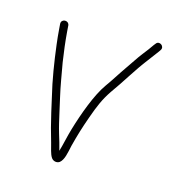

<svg xmlns="http://www.w3.org/2000/svg" viewBox="-127 -794 850 913"><g transform="rotate(20 297.5 -338.0)"><path d="M50 -613 55 -583C58.3 -562.3 62.7 -539.5 68 -514.5C85 -434.6 106.7 -347.1 132 -273L154 -204C170.3 -153.6 185.4 -111.8 203.5 -66C212.6 -42.9 219.1 -15.8 232 0C241 11.6 259.5 15.8 273 5C291.5 -11.9 294.4 -49.4 299 -86C308.4 -142.2 316.2 -180.2 332 -241C348.6 -305 360.8 -342.5 387 -390C426.6 -456 460 -528.6 501 -592C513.8 -611.2 525.8 -633.2 537 -650L542 -659C554.6 -681 521.2 -700.3 509 -679L503 -670C493.2 -652.4 480.7 -632 468 -613C450.1 -586.1 432.8 -550.7 415 -521C393.6 -484 375.8 -447.1 353 -409C317.1 -347.2 289.7 -243.2 272.5 -159.5C264.5 -120.6 260.4 -79.2 253 -44C244 -69.5 235 -94.4 224 -120C211.1 -152.4 202.9 -179.1 191 -216L169 -285C161 -309.7 153.3 -335.7 146 -363L124 -445C112.3 -492.9 101.9 -541.9 94 -589L89 -620C82.2 -643.7 46.9 -637.7 50 -613Z"/></g></svg>

Font: Just Breathe
Style: Regular
Weight: 400
Foundry: Cannot Into Space Fonts
Version: Version 0.72